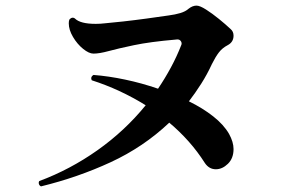

<svg xmlns="http://www.w3.org/2000/svg" viewBox="-20 -686 1040 684"><path d="M126 -22Q120 -25 118.5 -31Q117 -37 120 -41Q230 -82 327.5 -151Q425 -220 499 -311Q407 -368 307 -400Q305 -404 305 -407Q305 -414 313 -419Q366 -415 425.5 -402.5Q485 -390 543 -370Q568 -407 589 -446Q610 -485 626 -526Q627 -528 627 -531Q627 -537 622 -542Q617 -547 606 -545Q514 -537 457 -525Q400 -513 367 -504Q334 -495 313 -495Q297 -495 276 -512Q255 -529 240 -554.5Q225 -580 225 -603Q225 -607 225.5 -610Q226 -613 227 -616Q233 -623 239 -623Q244 -623 247 -620Q266 -601 321 -601Q329 -601 337.5 -601.5Q346 -602 354 -603Q378 -605 418.5 -609.5Q459 -614 503 -620Q547 -626 581 -631Q604 -634 622.5 -639.5Q641 -645 652 -655Q666 -666 680 -666Q692 -666 714 -652Q736 -638 760 -618.5Q784 -599 801 -583Q812 -574 812 -559Q812 -536 791 -525Q772 -515 760 -499.5Q748 -484 735 -458Q718 -421 697 -388Q676 -355 653 -325Q702 -301 739.5 -271.5Q777 -242 796 -209Q812 -180 812 -155Q812 -122 792 -102.5Q772 -83 749 -83Q725 -83 710 -105Q684 -146 652 -182Q620 -218 583 -249Q491 -162 374 -108Q257 -54 126 -22Z"/></svg>

Font: Zen Antique
Style: Regular
Weight: 400
Designer: Yoshimichi Ohira
Foundry: Positype
Version: Version 1.001